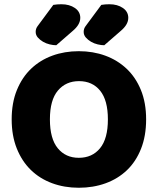

<svg xmlns="http://www.w3.org/2000/svg" viewBox="-20 -866 743 904"><path d="M35 -304Q35 -382 59.5 -442Q84 -502 126.5 -542.5Q169 -583 226.5 -604Q284 -625 351 -625Q418 -625 475.5 -604Q533 -583 576 -542.5Q619 -502 643.5 -442Q668 -382 668 -304Q668 -226 644 -165.5Q620 -105 577.5 -64.5Q535 -24 477 -3Q419 18 351 18Q283 18 225 -3.5Q167 -25 125 -66Q83 -107 59 -167Q35 -227 35 -304ZM215 -304Q215 -213 252 -168Q289 -123 351 -123Q414 -123 451 -168Q488 -213 488 -304Q488 -394 451.5 -439Q415 -484 352 -484Q290 -484 252.5 -439.5Q215 -395 215 -304ZM231 -843Q249 -846 269 -846Q307 -846 332.5 -828.5Q358 -811 358 -782Q358 -750 322 -720L245 -653Q231 -653 214 -657Q197 -661 182.5 -669.5Q168 -678 158 -689.5Q148 -701 148 -716Q148 -731 157 -743ZM457 -843Q475 -846 495 -846Q533 -846 558.5 -828.5Q584 -811 584 -782Q584 -750 548 -720L471 -653Q457 -653 440 -657Q423 -661 408.5 -669.5Q394 -678 384 -689.5Q374 -701 374 -716Q374 -731 383 -743Z"/></svg>

Font: Baloo Bhaina
Style: Regular
Weight: 400
Designer: Manish Minz, Shuchita Grover and Ek Type
Foundry: Ek Type
Version: Version 1.443;PS 1.000;hotconv 16.6.51;makeotf.lib2.5.65220;